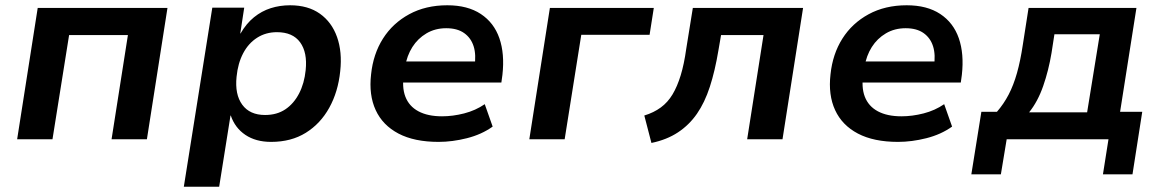

<svg xmlns="http://www.w3.org/2000/svg" viewBox="-20 -528 4408 728"><path d="M45 0 123 -498H615L537 0H403L465 -395H242L179 0Z M677 180 785 -499H906L891 -401H892Q914 -439 943 -462.5Q972 -486 1006.5 -497Q1041 -508 1080 -508Q1148 -508 1193 -476Q1238 -444 1258 -387.5Q1278 -331 1270 -258Q1262 -180 1228.5 -119.5Q1195 -59 1139.5 -24.5Q1084 10 1008 10Q950 10 910.5 -16.5Q871 -43 855 -90H854L811 180ZM985 -92Q1030 -92 1062 -113.5Q1094 -135 1114 -173.5Q1134 -212 1139 -262Q1146 -329 1118 -367.5Q1090 -406 1030 -406Q988 -406 955 -385Q922 -364 902 -326Q882 -288 877 -237Q870 -170 898.5 -131Q927 -92 985 -92Z M1643 10Q1551 10 1491 -21.5Q1431 -53 1404.5 -110.5Q1378 -168 1387 -246Q1395 -323 1432 -381.5Q1469 -440 1531.5 -474Q1594 -508 1676 -508Q1753 -508 1803 -475Q1853 -442 1873.5 -383Q1894 -324 1885 -244L1881 -215H1487L1499 -295H1797L1779 -275Q1786 -320 1776 -352Q1766 -384 1740 -402.5Q1714 -421 1672 -421Q1630 -421 1597 -401.5Q1564 -382 1543.5 -349.5Q1523 -317 1516 -275L1512 -251Q1503 -198 1517 -161.5Q1531 -125 1566.5 -106Q1602 -87 1656 -87Q1697 -87 1740 -98Q1783 -109 1818 -133L1848 -48Q1806 -18 1750.5 -4Q1695 10 1643 10Z M1987 0 2065 -498H2459L2443 -396H2184L2121 0Z M2450 14 2423 -90Q2459 -101 2485.5 -120.5Q2512 -140 2530 -170Q2548 -200 2561 -242.5Q2574 -285 2582 -343L2607 -498H3025L2947 0H2813L2875 -395H2714L2704 -337Q2691 -259 2671.5 -199Q2652 -139 2622.5 -96.5Q2593 -54 2550.5 -26Q2508 2 2450 14Z M3385 10Q3293 10 3233 -21.5Q3173 -53 3146.5 -110.5Q3120 -168 3129 -246Q3137 -323 3174 -381.5Q3211 -440 3273.5 -474Q3336 -508 3418 -508Q3495 -508 3545 -475Q3595 -442 3615.5 -383Q3636 -324 3627 -244L3623 -215H3229L3241 -295H3539L3521 -275Q3528 -320 3518 -352Q3508 -384 3482 -402.5Q3456 -421 3414 -421Q3372 -421 3339 -401.5Q3306 -382 3285.5 -349.5Q3265 -317 3258 -275L3254 -251Q3245 -198 3259 -161.5Q3273 -125 3308.5 -106Q3344 -87 3398 -87Q3439 -87 3482 -98Q3525 -109 3560 -133L3590 -48Q3548 -18 3492.5 -4Q3437 10 3385 10Z M3663 133 3701 -104H3760Q3786 -134 3804.5 -169.5Q3823 -205 3836 -251Q3849 -297 3858 -357L3880 -498H4289L4227 -104H4311L4274 133H4162L4183 0H3797L3775 133ZM3882 -102H4102L4150 -398H3978L3967 -327Q3956 -261 3935.5 -202Q3915 -143 3882 -102Z"/></svg>

Font: Nunito Sans 8pt
Style: Bold Italic
Weight: 700
Italic angle: -9°
Version: Version 3.101;gftools[0.9.27]